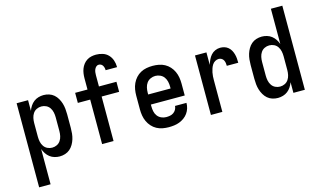

<svg xmlns="http://www.w3.org/2000/svg" viewBox="-106 -1075 2712 1621"><g transform="rotate(-15 1250.0 -264.0)"><path d="M60 215V-520H160V-427Q168 -449 180.5 -468Q193 -487 211 -501Q229 -515 251.5 -521.5Q274 -528 296 -528Q321 -528 344.5 -520.5Q368 -513 386 -497.5Q404 -482 416.5 -460.5Q429 -439 436 -416Q443 -393 445.5 -368.5Q448 -344 448 -320V-200Q448 -176 445.5 -151.5Q443 -127 436 -104Q429 -81 416.5 -59.5Q404 -38 386 -22.5Q368 -7 344.5 0.5Q321 8 296 8Q274 8 251.5 1.5Q229 -5 211 -19Q193 -33 180.5 -52Q168 -71 160 -93V215ZM254 -80Q276 -80 295.5 -89.5Q315 -99 327 -117Q339 -135 343.5 -156.5Q348 -178 348 -200V-320Q348 -342 343.5 -363.5Q339 -385 327 -403Q315 -421 295.5 -430.5Q276 -440 254 -440Q232 -440 212.5 -430.5Q193 -421 181 -403Q169 -385 164.5 -363.5Q160 -342 160 -320V-200Q160 -178 164.5 -156.5Q169 -135 181 -117Q193 -99 212.5 -89.5Q232 -80 254 -80Z M668 0V-389H560V-477H668V-575Q668 -596 671 -617Q674 -638 681.5 -657.5Q689 -677 702 -694Q715 -711 733 -722.5Q751 -734 771.5 -738.5Q792 -743 813 -743Q842 -743 870.5 -734Q899 -725 919 -704Q939 -683 948.5 -655Q958 -627 958 -598V-595H858V-596Q858 -607 855.5 -617Q853 -627 847.5 -636Q842 -645 833 -650Q824 -655 813 -655Q800 -655 790.5 -646Q781 -637 776 -625Q771 -613 769.5 -600.5Q768 -588 768 -575V-477H921V-389H768V0Z M1250 8Q1223 8 1196 3Q1169 -2 1145 -15Q1121 -28 1102.5 -48.5Q1084 -69 1072.5 -94Q1061 -119 1056.5 -146Q1052 -173 1052 -200V-320Q1052 -347 1056.5 -374Q1061 -401 1072.5 -426Q1084 -451 1102.5 -471.5Q1121 -492 1145 -505Q1169 -518 1196 -523Q1223 -528 1250 -528Q1277 -528 1304 -523Q1331 -518 1355 -505Q1379 -492 1397.5 -471.5Q1416 -451 1427.5 -426Q1439 -401 1443.5 -374Q1448 -347 1448 -320V-216H1152V-200Q1152 -178 1156.5 -156Q1161 -134 1174 -116.5Q1187 -99 1207.5 -89.5Q1228 -80 1250 -80Q1267 -80 1283.5 -83Q1300 -86 1314 -95.5Q1328 -105 1336.5 -120Q1345 -135 1346 -152H1446Q1446 -128 1439 -105Q1432 -82 1418 -62.5Q1404 -43 1384.5 -29Q1365 -15 1343 -6.5Q1321 2 1297 5Q1273 8 1250 8ZM1348 -304V-320Q1348 -342 1343 -364Q1338 -386 1325.5 -403.5Q1313 -421 1292.5 -430.5Q1272 -440 1250 -440Q1228 -440 1207.5 -430.5Q1187 -421 1174.5 -403.5Q1162 -386 1157 -364Q1152 -342 1152 -320V-304Z M1619 0V-520H1719V-411Q1726 -433 1735.5 -454Q1745 -475 1760 -492Q1775 -509 1796.5 -518.5Q1818 -528 1841 -528Q1860 -528 1878 -522.5Q1896 -517 1910.5 -504.5Q1925 -492 1934 -475.5Q1943 -459 1948 -440.5Q1953 -422 1954.5 -403.5Q1956 -385 1956 -366H1856Q1856 -379 1854 -391.5Q1852 -404 1846 -415.5Q1840 -427 1828.5 -433.5Q1817 -440 1805 -440Q1788 -440 1772.5 -431Q1757 -422 1748 -407.5Q1739 -393 1733.5 -377Q1728 -361 1724.5 -344Q1721 -327 1720 -310Q1719 -293 1719 -276V0Z M2204 8Q2179 8 2155.5 0.5Q2132 -7 2114 -22.5Q2096 -38 2083.5 -59.5Q2071 -81 2064 -104Q2057 -127 2054.5 -151.5Q2052 -176 2052 -200V-320Q2052 -344 2054.5 -368.5Q2057 -393 2064 -416Q2071 -439 2083.5 -460.5Q2096 -482 2114 -497.5Q2132 -513 2155.5 -520.5Q2179 -528 2204 -528Q2226 -528 2248.5 -521.5Q2271 -515 2289 -501Q2307 -487 2319.5 -468Q2332 -449 2340 -427V-735H2440V0H2340V-93Q2332 -71 2319.5 -52Q2307 -33 2289 -19Q2271 -5 2248.5 1.5Q2226 8 2204 8ZM2246 -80Q2268 -80 2287.5 -89.5Q2307 -99 2319 -117Q2331 -135 2335.5 -156.5Q2340 -178 2340 -200V-320Q2340 -342 2335.5 -363.5Q2331 -385 2319 -403Q2307 -421 2287.5 -430.5Q2268 -440 2246 -440Q2224 -440 2204.5 -430.5Q2185 -421 2173 -403Q2161 -385 2156.5 -363.5Q2152 -342 2152 -320V-200Q2152 -178 2156.5 -156.5Q2161 -135 2173 -117Q2185 -99 2204.5 -89.5Q2224 -80 2246 -80Z"/></g></svg>

Font: Iosevka Term Curly Semibold
Style: Regular
Weight: 600
Designer: Belleve Invis
Foundry: Belleve Invis
Version: Version 32.3.0